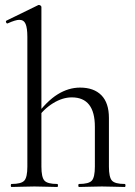

<svg xmlns="http://www.w3.org/2000/svg" viewBox="-20 -745 539 765"><path d="M26 0Q23 0 23 -6Q23 -12 26 -12Q65 -12 77 -25.5Q89 -39 89 -81V-598Q89 -633 82 -649.5Q75 -666 57 -666Q42 -666 11 -652Q7 -650 4.5 -655.5Q2 -661 6 -663L133 -725Q135 -725 135 -725Q135 -725 136 -725Q139 -725 142 -722.5Q145 -720 145 -717V-81Q145 -39 157 -25.5Q169 -12 208 -12Q211 -12 211 -6Q211 0 208 0Q190 0 167 -1Q144 -2 117 -2Q91 -2 67 -1Q43 0 26 0ZM295 0Q292 0 292 -6Q292 -12 295 -12Q334 -12 346 -25.5Q358 -39 358 -81V-240Q358 -357 266 -357Q229 -357 191 -333.5Q153 -310 126 -270L122 -282Q166 -342 209.5 -369Q253 -396 299 -396Q354 -396 384 -365.5Q414 -335 414 -275V-81Q414 -39 426 -25.5Q438 -12 477 -12Q480 -12 480 -6Q480 0 477 0Q459 0 436 -1Q413 -2 386 -2Q360 -2 336 -1Q312 0 295 0Z"/></svg>

Font: Cormorant Light
Style: Regular
Weight: 400
Version: Version 4.000